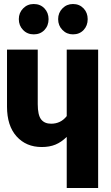

<svg xmlns="http://www.w3.org/2000/svg" viewBox="-20 -941 558 961"><path d="M148.9 -769Q116.7 -769 95.5 -791Q74.2 -813 74.2 -845.2Q74.2 -877 95.7 -898.9Q117.2 -920.9 148.9 -920.9Q181.6 -920.9 202.4 -899.2Q223.1 -877.4 223.1 -845.2Q223.1 -812.5 202.4 -790.8Q181.6 -769 148.9 -769ZM345.2 -769Q314 -769 292.5 -791Q271 -813 271 -845.2Q271 -877 292.5 -898.9Q314 -920.9 345.2 -920.9Q377.4 -920.9 398.2 -899.2Q418.9 -877.4 418.9 -845.2Q418.9 -812.5 398.4 -790.8Q377.9 -769 345.2 -769ZM314 -692.9H471.2V0H314V-255.9Q287.1 -229.5 257.6 -217.3Q228 -205.1 189 -205.1Q110.8 -205.1 63 -258.3Q15.1 -311.5 15.1 -407.2V-692.9H168.9V-419.9Q168.9 -365.2 185.8 -343.5Q202.6 -321.8 235.8 -321.8Q284.2 -321.8 314 -359.9Z"/></svg>

Font: Fira Sans Compressed
Style: Bold
Weight: 700
Width: 1
Designer: Carrois Corporate & Edenspiekermann AG
Foundry: Carrois Corporate GbR & Edenspiekermann AG
Version: Version 4.203;PS 004.203;hotconv 1.0.88;makeotf.lib2.5.64775